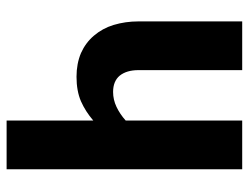

<svg xmlns="http://www.w3.org/2000/svg" viewBox="-110 -680 789 610"><g transform="rotate(-90 285.0 -374.5)"><path d="M207.5 -748.5V-473.1Q235.8 -497.6 268.6 -512.2Q301.3 -526.4 346.7 -526.4Q388.2 -526.4 421.9 -512.2Q454.6 -497.6 477.1 -471.2Q500.5 -443.8 511.2 -408.7Q522.5 -371.1 522.5 -329.6V0H367.7V-329.6Q367.7 -367.2 350.1 -389.2Q332.5 -410.2 298.3 -410.2Q273.9 -410.2 251 -399.4Q227.5 -388.2 207.5 -370.1V0H52.7V-748.5Z"/></g></svg>

Font: Lato-ExtraBold
Style: Regular
Weight: 500
Designer: Lukasz Dziedzic with Adam Twardoch and Botio Nikoltchev
Foundry: tyPoland Lukasz Dziedzic
Version: ""